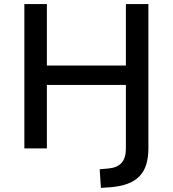

<svg xmlns="http://www.w3.org/2000/svg" viewBox="-20 -725 844 938"><path d="M473 193 467 102 511 98Q553 94 574 70.5Q595 47 595 1V-310H209V0H99V-705H209V-405H595V-705H705V-2Q705 44 694.5 78.5Q684 113 661 136.5Q638 160 602.5 173Q567 186 517 190Z"/></svg>

Font: Nunito Sans 8pt SemiBold
Style: Regular
Weight: 600
Version: Version 3.101;gftools[0.9.27]